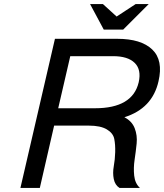

<svg xmlns="http://www.w3.org/2000/svg" viewBox="-20 -920 803 940"><path d="M583 -775H488L421 -900H484L551 -839L644 -900H708ZM324 -645 265 -390H445Q629 -390 659 -517Q673 -579 639.5 -612Q606 -645 534 -645ZM344 -730H554Q671 -730 725.5 -677.5Q780 -625 756 -522Q726 -389 589 -346Q626 -327 639.5 -292Q653 -257 649 -217.5Q645 -178 639 -138Q633 -98 637 -60Q641 -22 665 0H565Q543 -14 537 -43.5Q531 -73 537 -106Q543 -139 544 -175Q545 -211 539.5 -239.5Q534 -268 503 -286.5Q472 -305 415 -305H245L175 0H80L249 -730Z"/></svg>

Font: Miedinger
Style: Italic
Weight: 400
Italic angle: -13°
Version: Version 001.000